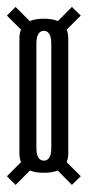

<svg xmlns="http://www.w3.org/2000/svg" viewBox="-20 -595 257 554"><path d="M106.5 -96.5Q177 -96.5 177 -152.5Q177 -208.5 177 -318Q177 -427.5 177 -484.2Q177 -541 106.5 -541Q36 -541 36 -484.2Q36 -427.5 36 -318Q36 -208.5 36 -152.5Q36 -96.5 106.5 -96.5ZM25 -61.5 89 -125.5 64 -150.5 0 -86.5ZM187.5 -61.5 213 -86.5 149 -150.5 124 -125.5ZM106.5 -131.5Q85 -131.5 85 -169Q85 -206.5 85 -318Q85 -429.5 85 -467.8Q85 -506 106.5 -506Q128 -506 128 -467.8Q128 -429.5 128 -318Q128 -206.5 128 -169Q128 -131.5 106.5 -131.5ZM64 -486 89 -511 25 -575 0 -550ZM149 -486 213 -550 187.5 -575 124 -511Z"/></svg>

Font: Anybody UltraCondensed Light
Style: Regular
Weight: 300
Width: 1
Version: Version 1.113;gftools[0.9.25]